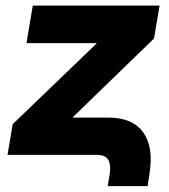

<svg xmlns="http://www.w3.org/2000/svg" viewBox="-20 -542 590 672"><path d="M356.9 109.4 363.8 68.8Q369.1 35.6 359.1 17.8Q349.1 0 317.9 0H6.3L24.4 -107.4L317.9 -389.6V-391.1H72.8L94.7 -522.5H538.6L519 -407.2L235.4 -132.3L234.9 -130.4H359.9Q444.3 -130.4 481.4 -78.4Q518.6 -26.4 502.9 68.4L496.6 109.4Z"/></svg>

Font: Inter 28pt ExtraBold
Style: Italic
Weight: 800
Italic angle: -9.3988°
Designer: Rasmus Andersson
Foundry: rsms
Version: Version 4.001;git-66647c0bb